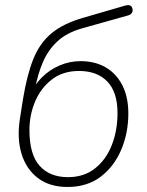

<svg xmlns="http://www.w3.org/2000/svg" viewBox="-20 -735 584 763"><path d="M248 8Q177 8 130.5 -27.5Q84 -63 65.5 -124Q47 -185 59 -262L71 -339Q87 -437 112.5 -500.5Q138 -564 185 -603Q232 -642 313 -665L478 -713Q489 -716 496 -713.5Q503 -711 506 -702Q509 -692 504.5 -684.5Q500 -677 490 -674L305 -622Q245 -605 208 -570.5Q171 -536 150.5 -488Q130 -440 119 -381L114 -354H98Q115 -396 146 -427Q177 -458 217 -475Q257 -492 300 -492Q358 -492 400.5 -467Q443 -442 466.5 -395.5Q490 -349 490 -284Q490 -207 462 -140.5Q434 -74 380.5 -33Q327 8 248 8ZM250 -31Q314 -31 358 -66Q402 -101 424.5 -159Q447 -217 447 -286Q447 -369 406.5 -411Q366 -453 294 -453Q230 -453 186 -419Q142 -385 119.5 -331.5Q97 -278 97 -218Q97 -121 137.5 -76Q178 -31 250 -31Z"/></svg>

Font: Nunito Variable Extra Light
Style: Italic
Weight: 200
Italic angle: -9°
Designer: Vernon Adams
Foundry: Vernon Adams
Version: Version 3.602